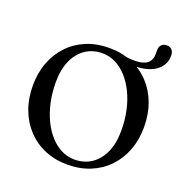

<svg xmlns="http://www.w3.org/2000/svg" viewBox="-150 -983 1094 1137"><g transform="rotate(20 397.0 -415.0)"><path d="M754 -797.5Q754 -750 721.2 -716.2Q688.5 -682.5 626.8 -671Q565 -659.5 476 -678Q467.5 -680.5 463 -683Q458.5 -685.5 458.5 -692Q458.5 -698.5 463.8 -702.2Q469 -706 478 -704Q551 -692.5 591.5 -698.8Q632 -705 648.2 -725.2Q664.5 -745.5 664.5 -776V-799.5Q664.5 -822 676.5 -834.8Q688.5 -847.5 710 -847.5Q731 -847.5 742.5 -834.2Q754 -821 754 -797.5ZM395 -716.5Q474 -716.5 539 -689.2Q604 -662 650.8 -612.2Q697.5 -562.5 722.8 -494.8Q748 -427 748 -345.5Q748 -266 722.8 -199.5Q697.5 -133 651 -84.2Q604.5 -35.5 539.8 -8.8Q475 18 396 18Q317.5 18 253 -9.2Q188.5 -36.5 141.8 -86.5Q95 -136.5 69.8 -204.2Q44.5 -272 44.5 -353.5Q44.5 -433 69.8 -499.2Q95 -565.5 141.2 -614.2Q187.5 -663 252 -689.8Q316.5 -716.5 395 -716.5ZM628.5 -280.5Q628.5 -346.5 615.5 -405.8Q602.5 -465 578.8 -513.8Q555 -562.5 522.5 -598.2Q490 -634 450.8 -653.5Q411.5 -673 368.5 -673Q307.5 -673 262 -642.2Q216.5 -611.5 191 -554.5Q165.5 -497.5 165.5 -418Q165.5 -352 178.5 -292.5Q191.5 -233 215 -184Q238.5 -135 271 -99.2Q303.5 -63.5 342.2 -44Q381 -24.5 424.5 -24.5Q485.5 -24.5 531.5 -55.2Q577.5 -86 603 -143.2Q628.5 -200.5 628.5 -280.5Z"/></g></svg>

Font: Fraunces 16pt
Style: Regular
Weight: 400
Version: Version 1.000;[b76b70a41]